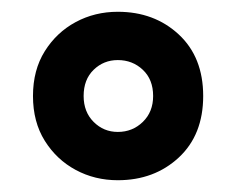

<svg xmlns="http://www.w3.org/2000/svg" viewBox="-20 -732 400 326"><path d="M180 -426Q141 -426 108.5 -443.5Q76 -461 56 -493Q36 -525 36 -569Q36 -613 56 -645Q76 -677 108.5 -694.5Q141 -712 180 -712Q242 -712 283.5 -673.5Q325 -635 325 -569Q325 -503 283.5 -464.5Q242 -426 180 -426ZM180 -508Q205 -508 222.5 -525Q240 -542 240 -569Q240 -597 222.5 -613.5Q205 -630 180 -630Q156 -630 139 -613.5Q122 -597 122 -569Q122 -542 139 -525Q156 -508 180 -508Z"/></svg>

Font: Rethink Sans
Style: Bold
Weight: 700
Designer: The Rethink Sans project authors (Hans Thiessen). DM Sans designed by Colophon Foundry.
Foundry: Rethink Communications LLC
Version: Version 1.001